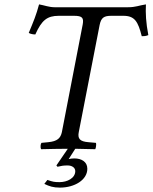

<svg xmlns="http://www.w3.org/2000/svg" viewBox="-20 -678 696 875"><path d="M229 -645C203 -645 182 -654 158 -658C145 -609 133 -581 111 -528C119 -523 132 -521 141 -521C170 -586 195 -606 248 -606H317C356 -606 362 -596 357 -567L262 -76C256 -48 241 -34 200 -30L169 -27C165 -23 163 -7 167 2C212 1 248 0 287 0H289L237 76L242 82C259 78 268 76 288 76C308 76 323 86 323 102C323 134 286 152 252 152C229 152 222 151 196 142L182 160C205 171 222 177 253 177C320 177 378 142 378 91C378 59 351 44 319 44C310 44 301 45 293 47L323 0C352 1 383 1 414 2C417 -2 420 -22 417 -27L383 -30C344 -33 333 -46 339 -76L434 -564C441 -598 454 -606 488 -606H542C594 -606 609 -580 626 -513C636 -513 644 -513 656 -518C645 -575 643 -618 645 -658C612 -653 599 -645 563 -645Z"/></svg>

Font: Libertinus Serif
Style: Italic
Weight: 400
Italic angle: -12°
Designer: Philipp H. Poll, Khaled Hosny
Foundry: Caleb Maclennan
Version: Version 7.050;RELEASE